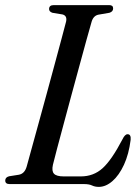

<svg xmlns="http://www.w3.org/2000/svg" viewBox="-24 -720 546 751"><path d="M304.5 0H13.5Q-3.5 0 -3.5 -14Q-3.5 -26.5 11.5 -30.5L49.5 -36.5Q72.5 -40.5 80.5 -69Q87 -92.5 99.2 -137Q111.5 -181.5 127 -238Q142.5 -294.5 159 -354.8Q175.5 -415 190.5 -471Q205.5 -527 217.2 -570.2Q229 -613.5 234.5 -635.5Q239.5 -658.5 220.5 -663.5L181 -670Q168 -674.5 168 -684.5Q168 -700 186 -700H403.5Q418.5 -700 418.5 -687Q418.5 -674.5 404 -670L360.5 -662.5Q340 -658 333.5 -632Q326.5 -608 314.2 -563.5Q302 -519 286.8 -463.2Q271.5 -407.5 255.5 -348.2Q239.5 -289 224.8 -234.2Q210 -179.5 199 -137.8Q188 -96 183 -75.5Q177.5 -51 187.2 -40.5Q197 -30 225 -30H292Q342 -30 377.5 -62.2Q413 -94.5 455 -175Q464.5 -195 475 -195Q489 -195 487 -173Q480 -117 461 -75.8Q442 -34.5 416 -11.8Q390 11 362.5 11Q347.5 11 336 5.5Q324.5 0 304.5 0Z"/></svg>

Font: Fraunces 144pt S050
Style: Italic
Weight: 400
Italic angle: -16°
Version: Version 1.000; ttfautohint (v1.8.3)